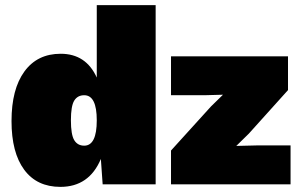

<svg xmlns="http://www.w3.org/2000/svg" viewBox="-20 -720 1171 750"><path d="M358 -700H588V0H381L374 -99Q328 10 216 10Q124 10 74.5 -57Q25 -124 25 -247Q25 -372 75.5 -441Q126 -510 217 -510Q316 -510 358 -417ZM648 0V-132L804 -304L851 -350L778 -348H648V-500H1105V-368L952 -198L903 -150L985 -152H1115V0ZM309 -151Q358 -151 358 -250Q358 -348 309 -348Q283 -348 270 -327Q257 -306 257 -250Q257 -194 270 -172.5Q283 -151 309 -151Z"/></svg>

Font: Elaine Sans Black
Style: Regular
Weight: 900
Designer: Wei Huang
Foundry: Wei Huang
Version: Version 2.001;December 24, 2019;FontCreator 12.0.0.2547 64-b